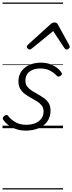

<svg xmlns="http://www.w3.org/2000/svg" viewBox="-20 -1015 572 1520"><path d="M185 19Q139 19 103 5.5Q67 -8 42.5 -27.5Q18 -47 6 -66Q1 -74 2.5 -81.5Q4 -89 13 -97Q23 -104 30.5 -105Q38 -106 45 -97Q67 -68 102.5 -47.5Q138 -27 187 -27Q226 -27 257 -39Q288 -51 306.5 -75Q325 -99 325 -133Q325 -161 310.5 -179.5Q296 -198 273.5 -212Q251 -226 225.5 -240Q200 -254 177.5 -270.5Q155 -287 140.5 -311.5Q126 -336 126 -371Q126 -416 148.5 -449Q171 -482 211.5 -500.5Q252 -519 304 -519Q346 -519 378.5 -506.5Q411 -494 433 -476.5Q455 -459 465 -443Q471 -434 470 -428Q469 -422 458 -414Q451 -409 443.5 -408.5Q436 -408 430 -415Q403 -442 372.5 -457.5Q342 -473 299 -473Q247 -473 214 -448Q181 -423 181 -377Q181 -349 195.5 -330Q210 -311 232.5 -296.5Q255 -282 280.5 -268Q306 -254 329 -237.5Q352 -221 366 -198Q380 -175 380 -140Q380 -88 353.5 -52Q327 -16 282.5 1.5Q238 19 185 19ZM215 -623Q207 -623 200 -630Q193 -637 193 -645Q193 -650 195.5 -654Q198 -658 202 -662L382 -825Q390 -832 397.5 -834.5Q405 -837 413 -837Q420 -837 426 -834Q432 -831 437 -823L527 -660Q529 -655 530.5 -651Q532 -647 532 -644Q532 -635 523 -629Q514 -623 507 -623Q501 -623 497 -626Q493 -629 490 -634L401 -769L236 -634Q229 -629 224.5 -626Q220 -623 215 -623ZM0 475H479V485H0ZM0 -20H479V0H0ZM0 -505H479V-500H0ZM0 -995H479V-985H0Z"/></svg>

Font: Playwrite SK Guides
Style: Regular
Weight: 400
Designer: Veronika Burian, José Scaglione
Foundry: TypeTogether
Version: Version 1.003